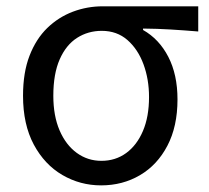

<svg xmlns="http://www.w3.org/2000/svg" viewBox="-20 -563 649 597"><path d="M294.5 13.4Q229.3 13.4 173.9 -18.9Q118.5 -51.2 85 -113.6Q51.6 -176.1 51.6 -265.2Q51.6 -337.4 71.8 -389.7Q92.1 -442.1 127 -476Q162 -509.8 206.5 -526.6Q251 -543.4 299.5 -543.4H596.4V-465.1Q550.4 -468.9 510.2 -471.3Q470 -473.8 424.8 -474.2V-469.8Q474.9 -441.5 503.4 -386.2Q531.9 -330.9 531.9 -253.9Q531.9 -169.8 500.5 -109.9Q469.2 -50 415.2 -18.3Q361.2 13.4 294.5 13.4ZM295.3 -62.9Q339 -62.9 372.3 -87.1Q405.6 -111.4 424.5 -155.8Q443.4 -200.2 443.4 -261.3Q443.4 -316.3 426.2 -363.1Q409 -409.8 376.3 -438.5Q343.6 -467.1 296.5 -467.1Q253.9 -467.1 219.7 -445.3Q185.4 -423.4 165.6 -378.4Q145.8 -333.4 145.8 -265.2Q145.8 -202.9 165.3 -157.5Q184.8 -112.2 218.8 -87.5Q252.7 -62.9 295.3 -62.9Z"/></svg>

Font: Noto Sans KR Thin
Style: Regular
Weight: 100
Designer: Ryoko NISHIZUKA 西塚涼子 (kana, bopomofo & ideographs); Paul D. Hunt (Latin, Greek & Cyrillic); Sandoll Communications 산돌커뮤니
Foundry: Adobe
Version: Version 2.004-H2;hotconv 1.0.118;makeotfexe 2.5.65603